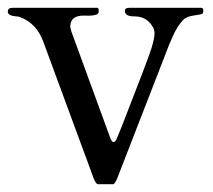

<svg xmlns="http://www.w3.org/2000/svg" viewBox="-20 -459 546 492"><path d="M496 -439Q501 -438 501 -432.5Q501 -427 499.5 -424.5Q498 -422 478 -419.5Q458 -417 449.5 -408Q441 -399 434.5 -388.5Q428 -378 423 -366.5Q418 -355 414 -346L280 -1Q274 13 270 13H231Q226 13 220 -2L91 -352Q73 -401 29 -416Q25 -417 21 -417Q0 -419 0 -429Q0 -439 12 -439H229Q233 -439 233 -431.5Q233 -424 228 -422Q219 -418 196 -419Q160 -420 160 -390L163 -378L262 -107Q271 -82 281 -108Q282 -111 294 -140Q360 -309 368 -335Q376 -361 376 -374.5Q376 -388 362 -402.5Q348 -417 324 -417Q300 -417 300 -431Q300 -439 311 -439Z"/></svg>

Font: Cardo
Style: Regular
Weight: 400
Designer: David J. Perry
Foundry: David J. Perry
Version: Version 1.0451